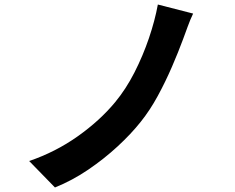

<svg xmlns="http://www.w3.org/2000/svg" viewBox="-20 -792 1040 849"><path d="M834 -732Q821 -705 810 -674.5Q799 -644 790 -620Q769 -563 740.5 -497Q712 -431 677.5 -367.5Q643 -304 602 -253Q560 -200 500.5 -145Q441 -90 370.5 -42Q300 6 223 37L109 -80Q226 -120 324 -189.5Q422 -259 489 -340Q537 -398 574.5 -471.5Q612 -545 638.5 -623Q665 -701 678 -772Z"/></svg>

Font: Chiron Sans HK TT
Style: Bold
Weight: 700
Designer: Ryoko NISHIZUKA 西塚涼子 (kana, bopomofo & ideographs); Paul D. Hunt (Latin, Greek & Cyrillic); Sandoll Communications 산돌커뮤니
Foundry: Adobe
Version: Version 2.022;hotconv 1.0.109;makeotfexe 2.5.65596